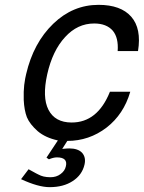

<svg xmlns="http://www.w3.org/2000/svg" viewBox="-20 -559 594 793"><path d="M219 21Q168 10 136 -17Q103 -46 91 -75Q80 -104 78 -146Q77 -183 80 -208Q84 -238 88 -253Q118 -382 200 -461Q281 -539 387 -539Q479 -539 522 -490Q565 -441 550 -348H466Q470 -403 446 -432Q420 -462 369 -462Q300 -462 249 -406Q197 -350 175 -252Q154 -157 180 -106Q207 -53 276 -53Q383 -53 434 -180H518Q491 -87 420 -32Q348 23 258 23L237 56Q257 54 266 54Q302 54 319 72Q336 91 329 121Q319 164 280 189Q242 214 185 214Q138 214 67 181L98 140Q100 141 118 151Q122 153 129 157Q136 161 139 162Q148 167 160 170Q173 173 188 173Q213 173 230 160Q248 147 252 128Q261 91 215 91Q201 91 182 99L172 92Z"/></svg>

Font: Miedinger
Style: Italic
Weight: 400
Italic angle: -13°
Version: Version 001.000